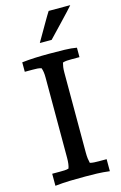

<svg xmlns="http://www.w3.org/2000/svg" viewBox="-139 -988 665 1053"><g transform="rotate(-15 193.5 -461.0)"><path d="M225.6 -771.5Q201.7 -771.5 188.2 -771.5Q174.8 -771.5 168.2 -771.5Q161.6 -771.5 160.2 -771.7Q158.7 -772 158.7 -772Q178.7 -806.2 193.1 -831.3Q207.5 -856.4 218.3 -874.8Q229 -893.1 236.6 -906Q244.1 -918.9 251 -929.2H373.5Q373.5 -929.2 367.7 -922.4Q361.8 -915.5 345.5 -897.9Q329.1 -880.4 300.3 -849.9Q271.5 -819.3 225.6 -771.5ZM38.6 -61.5H82Q96.7 -61.5 109.1 -62Q121.6 -62.5 132.3 -65.9Q140.1 -87.4 140.1 -125V-579.6Q140.1 -598.6 138.2 -611.3Q136.2 -624 132.3 -635.3Q121.6 -639.2 109.1 -639.9Q96.7 -640.6 82 -640.6H38.1V-694.3Q71.8 -698.2 108.9 -700Q146 -701.7 191.9 -701.7Q239.3 -701.7 279.3 -700.7Q319.3 -699.7 348.6 -694.3V-640.6H303.7Q289.6 -640.6 277.1 -639.9Q264.6 -639.2 253.4 -635.3Q250.5 -624 248.5 -611.3Q246.6 -598.6 246.6 -579.6V-126.5Q246.6 -106 248.5 -91.6Q250.5 -77.1 253.4 -65.9Q264.6 -63 277.1 -62.3Q289.6 -61.5 303.7 -61.5H347.7V6.8Q309.6 2 276.1 1Q242.7 0 210.4 0Q166 0 124.5 1Q83 2 38.6 6.8Z"/></g></svg>

Font: Tienne
Style: Regular
Weight: 400
Designer: vernon adams
Foundry: vernon adams
Version: Version 1.001